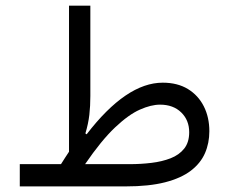

<svg xmlns="http://www.w3.org/2000/svg" viewBox="-20 -666 818 686"><path d="M284 -79.5Q342.3 -164.6 391 -210.6Q439.6 -256.6 479.7 -274.3Q519.7 -292.1 551.7 -292.1Q599.1 -292.1 627.6 -264.2Q656 -236.4 656 -193.6Q656 -157.6 638.1 -135Q620.2 -112.5 589.6 -100.5Q558.9 -88.6 521.2 -84.1Q483.5 -79.5 443.4 -79.5ZM197.9 -79.5H50.7V0H428.8Q512.5 0 569.8 -14.7Q627.1 -29.5 662 -56.2Q696.8 -82.9 712.4 -118.8Q728 -154.7 728 -197.2Q728 -246.9 708.2 -286.1Q688.4 -325.3 651.3 -348Q614.1 -370.6 561.4 -370.6Q431.4 -370.6 289.5 -186.1L285.1 -189.3Q295.5 -223.7 299.2 -255.5Q302.8 -287.2 302.8 -323.1V-645.7H226.6V-123.9Q219.5 -113 212.3 -102.1Q205.1 -91.1 197.9 -79.5Z"/></svg>

Font: Estedad VF
Style: Regular
Weight: 100
Designer: Amin Abedi
Version: Version 7.3